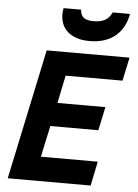

<svg xmlns="http://www.w3.org/2000/svg" viewBox="-60 -947 711 992"><g transform="rotate(5 295.5 -450.5)"><path d="M18.1 0 161.1 -675.8H590.8L564.9 -554.2H270L240.2 -410.2H488.8L462.9 -288.1H213.9L179.2 -126H474.1L448.2 0ZM573.7 -900.9Q566.9 -864.7 551.3 -835.4Q535.6 -806.2 511 -785.6Q486.3 -765.1 452.9 -754.2Q419.4 -743.2 377 -743.2Q337.4 -743.2 308.8 -753.2Q280.3 -763.2 261.7 -780.3Q243.2 -797.4 234.4 -820.1Q225.6 -842.8 225.6 -868.2Q225.6 -876.5 226.6 -884.5Q227.5 -892.6 229 -900.9H319.8Q321.3 -873 337.4 -860.1Q353.5 -847.2 388.7 -847.2Q409.7 -847.2 425 -851.1Q440.4 -855 451.4 -861.8Q462.4 -868.7 470.2 -878.7Q478 -888.7 483.9 -900.9Z"/></g></svg>

Font: Lorenzo Sans
Style: Bold Italic
Weight: 700
Italic angle: -12°
Foundry: Intel Corporation
Version: Version 1.00; ttfautohint (v1.5)